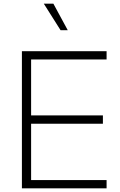

<svg xmlns="http://www.w3.org/2000/svg" viewBox="-20 -1023 654 1043"><path d="M99 0H559V-45H149V-351H539V-396H149V-700H559V-745H99ZM309 -859H348L270 -1003H218Z"/></svg>

Font: Plus Jakarta Sans ExtraLight
Style: Regular
Weight: 200
Designer: Gumpita Rahayu
Foundry: Tokotype
Version: Version 2.004; ttfautohint (v1.8.3)